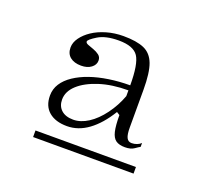

<svg xmlns="http://www.w3.org/2000/svg" viewBox="-67 -804 509 467"><g transform="rotate(20 188.0 -570.0)"><path d="M126 -470Q96 -470 79 -484.5Q62 -499 62 -526Q62 -543 71 -557Q80 -571 96.5 -582Q113 -593 134.5 -600.5Q156 -608 182.5 -612Q209 -616 237 -616Q237 -671 224.5 -690Q212 -709 174 -709Q140 -709 120.5 -697Q101 -685 101 -680Q101 -676 107.5 -673.5Q114 -671 122.5 -668Q131 -665 137.5 -660Q144 -655 144 -646Q144 -635 134 -627.5Q124 -620 108 -620Q90 -620 79.5 -628.5Q69 -637 69 -653Q69 -666 78 -678.5Q87 -691 102 -701Q117 -711 137.5 -717Q158 -723 181 -723Q215 -723 234.5 -714.5Q254 -706 262.5 -683.5Q271 -661 271 -617V-519Q271 -501 275 -493Q279 -485 288 -485Q295 -485 301.5 -487.5Q308 -490 312 -494V-484Q308 -482 299.5 -476Q291 -470 276 -470Q261 -470 252.5 -476Q244 -482 240.5 -497Q237 -512 237 -539L229 -544Q207 -508 181 -489Q155 -470 126 -470ZM58 -417V-434H318V-417ZM135 -490Q154 -490 173.5 -502.5Q193 -515 210 -538Q227 -561 237 -588V-603Q195 -603 162.5 -592.5Q130 -582 111.5 -565Q93 -548 93 -527Q93 -510 104 -500Q115 -490 135 -490Z"/></g></svg>

Font: Kalnia Light
Style: Regular
Weight: 300
Designer: Frida Medrano
Foundry: Frida Medrano
Version: Version 1.105